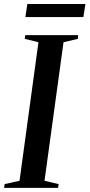

<svg xmlns="http://www.w3.org/2000/svg" viewBox="-37 -914 436 934"><path d="M-17 0 -14.5 -18.5 58 -34.5 150 -708.5 83.5 -725 86 -743H343.5L341.5 -725L272 -708.5L179.5 -34.5L248 -18.5L245.5 0ZM96 -894.5H378.5L368.5 -831H86.5Z"/></svg>

Font: Merriweather 144pt Medium
Style: Italic
Weight: 500
Italic angle: -7.8°
Version: Version 2.101